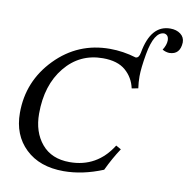

<svg xmlns="http://www.w3.org/2000/svg" viewBox="-93 -963 1048 1065"><g transform="rotate(10 431.0 -431.0)"><path d="M334 9.8Q198.7 9.8 119.4 -66.2Q40 -142.1 40 -267.1Q40 -445.8 165.5 -574.5Q291 -703.1 470.7 -703.1Q545.4 -703.1 619.1 -680.7Q637.7 -681.2 643.1 -712.4Q671.4 -872.1 781.2 -872.1Q815.9 -872.1 838.9 -854.7Q861.8 -837.4 861.8 -808.1Q858.9 -738.8 797.9 -737.8Q777.3 -738.8 758.8 -749.5Q777.3 -778.3 777.8 -803.7Q777.8 -835.4 752.4 -839.4Q695.8 -839.4 672.4 -708.5Q658.2 -627 658.2 -581.5Q658.2 -548.3 663.1 -514.6L627 -507.8Q614.3 -567.4 569.3 -606.2Q524.4 -645 441.9 -645Q311 -645 228.3 -543.7Q145.5 -442.4 145.5 -281.2Q145.5 -177.7 200.9 -111.6Q256.3 -45.4 358.4 -45.4Q512.7 -45.4 597.7 -180.7L626.5 -164.6Q587.4 -105.5 555.2 -37.1Q440.9 9.8 334 9.8Z"/></g></svg>

Font: Kelvinch
Style: Italic
Weight: 400
Italic angle: -10°
Designer: Paul James Miller
Foundry: High-Logic / Made with FontCreator
Version: Version 3.40;July 22, 2017;FontCreator 11.0.0.2388 64-bit